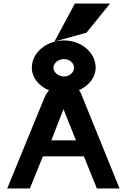

<svg xmlns="http://www.w3.org/2000/svg" viewBox="-20 -1072 702 1092"><path d="M341 -451 412 -274H272ZM440 -542C437 -548 434 -554 429 -559C485 -584 524 -632 524 -687C524 -773 443 -842 344 -842C246 -842 161 -774 161 -687C161 -631 201 -582 259 -558C242 -541 236 -522 230 -510L21 0H150L224 -183H457L531 0H660ZM344 -736C375 -736 401 -714 401 -687C401 -659 375 -637 344 -637C312 -637 284 -661 284 -687C284 -713 312 -736 344 -736ZM472 -886 606 -1052H406L290 -836Z"/></svg>

Font: Charger
Style: Hemi
Weight: 900
Designer: Jasper
Foundry: Cannot Into Space Fonts
Version: Version 0.99